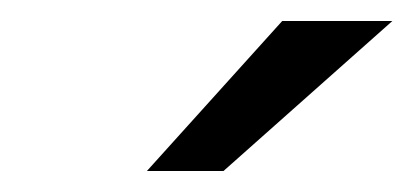

<svg xmlns="http://www.w3.org/2000/svg" viewBox="-20 -720 394 183"><path d="M354 -700 193 -557H120L249 -700Z"/></svg>

Font: Epunda Sans
Style: Italic
Weight: 400
Italic angle: -12.0243°
Designer: Simon Atzbach
Foundry: typofactur
Version: Version 2.204; ttfautohint (v1.8.4.7-5d5b)